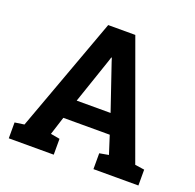

<svg xmlns="http://www.w3.org/2000/svg" viewBox="-125 -841 988 972"><g transform="rotate(20 369.0 -355.5)"><path d="M20 0V-85.4L70.8 -92.8L296.9 -710.9H442.9L667.5 -92.8L718.3 -85.4V0H476.1V-85.4L525.4 -94.2L494.1 -191.9H244.1L212.9 -94.2L262.2 -85.4V0ZM277.8 -296.9H460.4L377.4 -540.5L370.6 -562H367.7L360.4 -539.1Z"/></g></svg>

Font: Robotiche
Style: Bold
Weight: 700
Designer: Google
Version: Version 2.001